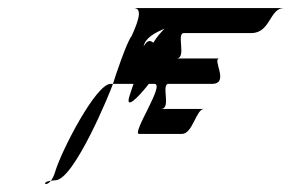

<svg xmlns="http://www.w3.org/2000/svg" viewBox="-20 -714 724 476"><path d="M106 -266C82 -263 93 -249 106 -266ZM106 -266C109 -266 113 -267 117 -267C164 -267 255 -490 260 -506H254C218 -506 133 -342 117 -289C114 -278 110 -271 106 -266ZM311 -694C331 -694 328 -672 306 -624C295 -612 265 -523 260 -506H311C307 -495 304 -485 301 -476C290 -441 320 -469 349 -506H363C390 -506 305 -382 325 -382H431C458 -382 466 -444 486 -444H379C406 -444 378 -506 398 -506H505C551 -506 504 -569 524 -569H417C444 -569 416 -632 436 -632H603C651 -632 648 -694 684 -694ZM336 -599C340 -621 367 -634 388 -643C380 -635 369 -623 360 -608C353 -614 346 -616 336 -599Z"/></svg>

Font: bitstorm
Style: sucnobl
Weight: 400
Version: Version 0.2